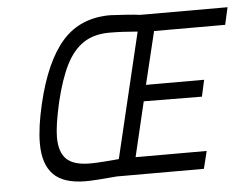

<svg xmlns="http://www.w3.org/2000/svg" viewBox="-51 -769 1081 842"><g transform="rotate(-5 489.5 -348.0)"><path d="M107 -172Q107 -243 131 -345Q174 -528 252.5 -617Q331 -706 463 -706Q488 -705 531.5 -702Q575 -699 594 -696H979L962 -620H649L593 -388H849L833 -315L577 -317L520 -76H833L814 1H431Q332 10 294 10Q196 10 151.5 -35.5Q107 -81 107 -172ZM446 -74 577 -624Q508 -630 453 -630Q385 -630 339 -599.5Q293 -569 262 -507.5Q231 -446 207 -346Q184 -244 184 -193Q184 -127 215.5 -96.5Q247 -66 319 -66Q342 -66 377.5 -68.5Q413 -71 446 -74Z"/></g></svg>

Font: Cairo
Style: Italic
Weight: 400
Italic angle: -13°
Designer: Mohamed Gaber, Accademia di Belle Arti di Urbino and others
Foundry: Kief Type Foundry, Accademia di Belle Arti di Urbino and others
Version: Version 3.011